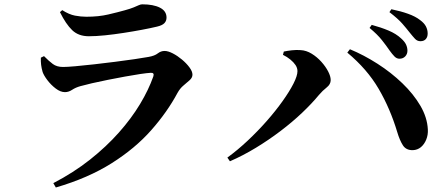

<svg xmlns="http://www.w3.org/2000/svg" viewBox="-20 -796 2040 875"><path d="M223 38.6Q315.4 -9.4 390 -68.4Q464.6 -127.5 521.8 -192Q579 -256.5 618.2 -321.7Q657.4 -387 678.7 -447.5Q684.5 -465 667.4 -464.2Q651.1 -463.4 619.7 -458.8Q588.4 -454.1 549.5 -447Q510.7 -439.9 471.5 -432.1Q432.4 -424.3 399 -416.6Q365.7 -408.9 346.9 -403.5Q324.6 -397.3 308.7 -386.7Q292.8 -376.1 276 -376.1Q255.6 -376.1 233.8 -392.7Q212 -409.4 195.7 -431Q179.5 -452.6 174.2 -468Q169.2 -485.6 167.4 -500.6Q165.6 -515.5 166.2 -533.2L180.6 -540.2Q202.7 -517.7 220.8 -504.3Q238.9 -490.8 267.4 -490.8Q285.1 -490.8 323 -494.1Q360.9 -497.4 408.5 -502.8Q456 -508.2 504.2 -514.3Q552.4 -520.4 593.3 -526.4Q634.1 -532.4 657 -536.6Q684.8 -541.5 699 -552.7Q713.2 -563.8 730.1 -563.8Q745.9 -563.8 767.3 -552.8Q788.7 -541.8 809.1 -524.7Q829.5 -507.7 843.3 -489.1Q857.1 -470.6 857.1 -455.6Q857.1 -442.5 844.9 -431.1Q832.6 -419.7 816.6 -406.7Q800.6 -393.6 789.1 -372.9Q742.4 -285.5 669.2 -202.7Q596 -119.8 489.1 -52.3Q382.2 15.3 234.4 58.5ZM385 -630.8Q337.8 -630.8 309 -658.5Q280.2 -686.2 253.2 -740.7L263.7 -749.8Q294.6 -730 321.7 -724.8Q348.9 -719.7 373.6 -719.7Q429.8 -719.7 473.7 -730.1Q517.6 -740.4 548.9 -749.2Q574.3 -756.2 589.1 -762.3Q603.9 -768.4 612.6 -772.4Q621.3 -776.3 628.2 -776.3Q678.7 -776.3 708.8 -761.1Q738.9 -745.9 738.9 -715.9Q738.9 -701 729.5 -690.8Q720.1 -680.5 696.1 -674.8Q666.2 -667.6 626.5 -660.2Q586.8 -652.7 543.1 -646Q499.4 -639.2 458.4 -635Q417.5 -630.8 385 -630.8Z M1800.3 -528.4Q1787.8 -528.4 1777.7 -538.7Q1767.6 -549 1755 -566.5Q1741.2 -587 1720.5 -613.1Q1699.9 -639.2 1664.2 -668.7L1674.1 -682.6Q1715.9 -671.4 1750.6 -656.8Q1785.3 -642.2 1807.8 -621.1Q1824.2 -606.5 1830.5 -592.9Q1836.8 -579.2 1836.8 -565Q1836.8 -549.6 1826.7 -539Q1816.6 -528.4 1800.3 -528.4ZM1016.2 -77.9Q1062.8 -111.8 1109.1 -155.3Q1155.4 -198.8 1195.9 -244.9Q1236.5 -291.1 1267.8 -335.1Q1299.2 -379.1 1317.4 -414.8Q1335.6 -450.6 1335.6 -471.6Q1335.6 -486.3 1326.8 -499.5Q1317.9 -512.7 1303.2 -524.7Q1288.6 -536.8 1269.5 -546.1L1273.4 -561Q1288.5 -564.4 1309.8 -566.8Q1331.1 -569.2 1350.2 -567.6Q1376.1 -566.2 1400.4 -551.3Q1424.7 -536.4 1444.4 -514.5Q1464.1 -492.5 1475.6 -470.2Q1487.1 -448 1487.1 -431Q1487.1 -411.7 1468.6 -397.3Q1450 -382.8 1433.4 -363.2Q1401.3 -324.3 1356.7 -281.9Q1312.1 -239.6 1258.3 -198.8Q1204.5 -158 1145.8 -122.3Q1087.2 -86.7 1027.8 -61ZM1861.5 -111.7Q1830.7 -111 1816.1 -133.8Q1801.5 -156.6 1790.2 -194.6Q1758.1 -301.3 1705.7 -391.1Q1653.3 -480.9 1562.8 -556.2L1574.7 -571.6Q1638.3 -545.3 1700.5 -505.4Q1762.7 -465.6 1813.7 -416.5Q1864.7 -367.4 1895.9 -314Q1927.1 -260.5 1929.8 -206.1Q1931.3 -181.6 1922.5 -159.9Q1913.6 -138.2 1898.1 -125.3Q1882.6 -112.5 1861.5 -111.7ZM1896.2 -608.2Q1881.5 -608.2 1871.3 -619.1Q1861.1 -630 1846.2 -648.7Q1832.4 -666.5 1813.2 -688.5Q1794 -710.5 1754.7 -740.7L1763.6 -753.9Q1806.2 -745.2 1839.9 -733.1Q1873.6 -721 1893.9 -705Q1913.2 -691 1921.1 -675.6Q1929 -660.2 1929 -643.3Q1929 -627.2 1920.4 -617.7Q1911.7 -608.2 1896.2 -608.2Z"/></svg>

Font: Noto Serif SC ExtraLight
Style: Regular
Weight: 200
Designer: Ryoko NISHIZUKA 西塚涼子 (kana & ideographs); Frank Grießhammer (Latin, Greek & Cyrillic); Wenlong ZHANG 张文龙 (bopomofo); San
Foundry: Adobe
Version: Version 2.002-H1;hotconv 1.1.0;makeotfexe 2.6.0